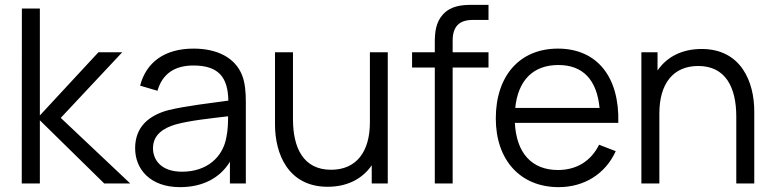

<svg xmlns="http://www.w3.org/2000/svg" viewBox="-20 -755 3184 790"><path d="M144 0V-260L409 0H516L230 -270L483 -540H385L144 -280V-720H70L69.5 0Z M720.5 15C812.5 15 884 -21 926 -89.5V0H991.5V-335.5C991.5 -375.5 988.5 -415.5 975.5 -447C947 -517 875 -555 776.5 -555C657.5 -555 581.5 -499 556.5 -402.5L628 -381.5C648.5 -453.5 701.5 -485.5 775.5 -485.5C878 -485.5 918 -438.5 919.5 -341C847.5 -331 746.5 -319.5 673.5 -302C593 -280.5 536 -233.5 536 -145C536 -59 598 15 720.5 15ZM729 -48.5C642 -48.5 609.5 -98 609.5 -145C609.5 -203.5 657 -229.5 703 -243C762.5 -259.5 847.5 -268 918.5 -276.5C918.5 -252 917.5 -217 911.5 -190.5C897.5 -109 832 -48.5 729 -48.5Z M1328 13.5C1405.5 13.5 1469.5 -16.5 1509.5 -75V0H1575.5V-540H1502V-252C1502 -130 1446 -56.5 1342 -56.5C1229 -56.5 1185.5 -145.5 1185.5 -264.5V-540H1111.5V-243C1111.5 -121.5 1166 13.5 1328 13.5Z M1842.5 0V-477H1990V-540H1842.5V-588C1842.5 -646.5 1870 -673 1926 -673H1990V-735H1921C1879.5 -735 1835 -731 1802.5 -695.5C1773 -663.5 1769 -621.5 1769 -580V-540H1675.5V-477H1769V0Z M2278.5 15C2383 15 2470.5 -38.5 2513.5 -133L2445 -159.5C2411.5 -92 2352.5 -55.5 2275.5 -55.5C2168 -55.5 2104.5 -125.5 2098.5 -249.5H2524C2529.5 -440 2435.5 -555 2275.5 -555C2119.5 -555 2020 -444.5 2020 -267.5C2020 -96.5 2121 15 2278.5 15ZM2277.5 -487.5C2378 -487.5 2435.5 -427.5 2447 -311H2100C2111.5 -424.5 2173.5 -487.5 2277.5 -487.5Z M2693 0V-288C2693 -410 2749 -483.5 2853 -483.5C2966 -483.5 3009.5 -394.5 3009.5 -275.5V0H3083.5V-297C3083.5 -418.5 3029 -553.5 2867 -553.5C2789.5 -553.5 2725.5 -523.5 2685.5 -465V-540H2619V0Z"/></svg>

Font: Manrope
Style: Regular
Weight: 400
Designer: Mikhail Sharanda
Foundry: Mikhail Sharanda
Version: Version 4.505